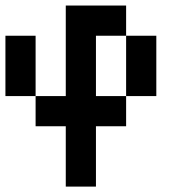

<svg xmlns="http://www.w3.org/2000/svg" viewBox="-20 -576 707 707"><path d="M555.6 -222.2H444.4V-444.4H555.6ZM333.3 -111.1V111.1H222.2V-111.1H111.1V-222.2H222.2V-555.6H444.4V-444.4H333.3V-222.2H444.4V-111.1ZM111.1 -222.2H0V-444.4H111.1Z"/></svg>

Font: Pixeloid Sans
Style: Regular
Weight: 400
Designer: GGBotNet
Foundry: GGBotNet
Version: 0.5